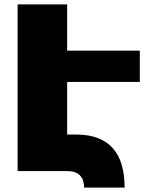

<svg xmlns="http://www.w3.org/2000/svg" viewBox="-20 -777 680 872"><path d="M615 -405V-547H285V-757H60V0H285C340 0 362 30 362 75H546C546 -78 479 -166 326 -166H285V-405Z"/></svg>

Font: Montserrat arm Black
Style: Regular
Weight: 900
Designer: Julieta Ulanovsky
Foundry: Julieta Ulanovsky
Version: Version 6.000;PS 006.000;hotconv 1.0.88;makeotf.lib2.5.64775